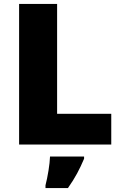

<svg xmlns="http://www.w3.org/2000/svg" viewBox="-20 -800 622 975"><path d="M77 -66H545V-222H270V-780H77ZM407 6V-5H234C233 33 222 99 211 141V155H325C363 101 384 60 407 6Z"/></svg>

Font: Noto Sans Malayalam UI Black
Style: Regular
Weight: 900
Designer: Jelle Bosma - Monotype Design Team
Foundry: Monotype Imaging Inc.
Version: Version 2.104